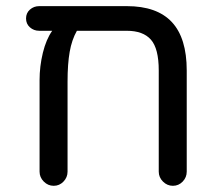

<svg xmlns="http://www.w3.org/2000/svg" viewBox="-20 -597 707 623"><path d="M585.9 -368.2V-40Q585.9 -21.5 572.8 -7.8Q559.6 5.9 541 5.9Q522.5 5.9 508.8 -7.8Q495.1 -21.5 495.1 -40V-368.2Q495.1 -439.5 469.7 -468.3Q444.3 -497.1 391.6 -497.1H229.5Q212.9 -467.8 206.1 -428.7Q199.2 -389.6 199.2 -332V-40Q199.2 -21.5 186 -7.8Q172.9 5.9 154.3 5.9Q135.7 5.9 122.1 -7.8Q108.4 -21.5 108.4 -40V-336.9Q108.4 -381.8 119.1 -425.8Q129.9 -469.7 149.4 -497.1H107.4Q89.8 -497.1 77.1 -508.3Q64.5 -519.5 64.5 -537.1Q64.5 -554.7 77.1 -565.9Q89.8 -577.1 107.4 -577.1H391.6Q489.3 -577.1 537.6 -525.4Q585.9 -473.6 585.9 -368.2Z"/></svg>

Font: KTXP_ComRound
Style: Medium
Weight: 500
Version: Version 1.01;May 16, 2022;FontCreator 13.0.0.2683 64-bit